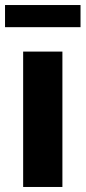

<svg xmlns="http://www.w3.org/2000/svg" viewBox="-20 -743 341 763"><path d="M72 -538H228V0H72ZM0 -723H300V-635H0Z"/></svg>

Font: CMG Sans
Style: Bold
Weight: 700
Designer: Julieta Ulanovsky
Foundry: Julieta Ulanovsky
Version: Version 7.200